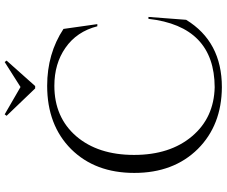

<svg xmlns="http://www.w3.org/2000/svg" viewBox="-92 -838 945 800"><g transform="rotate(-90 380.0 -438.5)"><path d="M527 -883 521 -891 417 -825 303 -891 297 -883 411 -764H421ZM709 -292 697 -135Q606 14 416 14Q258 13 159 -86Q59 -187 59 -351Q59 -514 158 -614Q258 -714 422 -714Q556 -714 659 -646L679 -505H670Q648 -591 580 -638Q514 -684 422 -684Q291 -684 212 -593Q134 -502 134 -352Q134 -202 212 -110Q289 -19 416 -16Q670 -17 701 -292Z"/></g></svg>

Font: Cinzel(RUS BY LYAJKA)
Style: Regular
Weight: 400
Designer: Natanael Gama
Version: Version 1.001;PS 001.001;hotconv 1.0.56;makeotf.lib2.0.21325